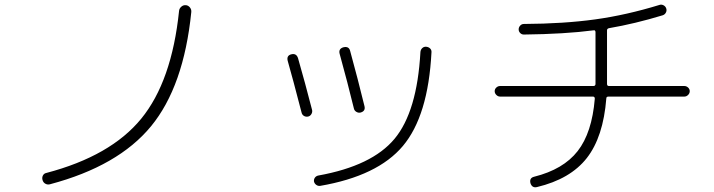

<svg xmlns="http://www.w3.org/2000/svg" viewBox="-20 -764 3040 817"><path d="M193 20Q183 23 173.5 18Q164 13 161 2Q158 -8 162.5 -17Q167 -26 177 -28Q451 -100 581 -259Q711 -418 742 -718Q743 -728 751.5 -735.5Q760 -743 771 -742Q781 -741 788 -732.5Q795 -724 794 -713Q762 -396 622.5 -226.5Q483 -57 193 20Z M1342 27Q1333 28 1325.5 22.5Q1318 17 1316 8Q1315 -1 1320 -8Q1325 -15 1334 -17Q1563 -58 1659 -173.5Q1755 -289 1769 -543Q1770 -553 1777 -559.5Q1784 -566 1794 -565Q1804 -564 1810.5 -557.5Q1817 -551 1816 -541Q1802 -271 1694.5 -143Q1587 -15 1342 27ZM1263 -286Q1225 -433 1204 -506Q1199 -528 1220 -533Q1241 -538 1248 -517Q1278 -413 1308 -296Q1310 -287 1305 -278.5Q1300 -270 1291 -268Q1281 -266 1273 -271Q1265 -276 1263 -286ZM1442 -563Q1465 -568 1470 -547Q1503 -427 1531 -312Q1536 -291 1514 -285Q1505 -283 1496.5 -288Q1488 -293 1486 -302Q1460 -409 1425 -536Q1420 -557 1442 -563Z M2108 -353Q2099 -353 2092 -360Q2085 -367 2085 -376Q2085 -385 2092 -391.5Q2099 -398 2108 -398H2505Q2514 -398 2514 -407V-427V-627Q2514 -631 2512 -633.5Q2510 -636 2506 -635Q2384 -619 2209 -617Q2200 -617 2193.5 -623.5Q2187 -630 2187 -639Q2187 -648 2193.5 -655Q2200 -662 2209 -662Q2380 -663 2513 -681.5Q2646 -700 2786 -743Q2795 -746 2803.5 -741.5Q2812 -737 2815 -728Q2818 -719 2813.5 -710.5Q2809 -702 2800 -699Q2682 -663 2571 -644Q2563 -642 2563 -635V-427V-407Q2563 -398 2571 -398H2892Q2901 -398 2908 -391.5Q2915 -385 2915 -376Q2915 -367 2908 -360Q2901 -353 2892 -353H2569Q2560 -353 2560 -345Q2547 -181 2477 -91.5Q2407 -2 2265 32Q2244 37 2237 15Q2232 -7 2253 -12Q2377 -43 2438 -121Q2499 -199 2511 -344Q2511 -353 2503 -353Z"/></svg>

Font: Rounded Mplus 1c Light
Style: Regular
Weight: 300
Version: Version 1.059.20150529